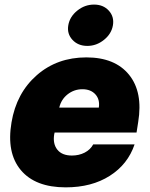

<svg xmlns="http://www.w3.org/2000/svg" viewBox="-20 -801 648 831"><path d="M264.2 9.9Q132.8 9.9 70.1 -64.8Q7.5 -139.6 29.8 -271.3Q51.1 -398.4 139.2 -475.5Q227.3 -552.6 353.7 -552.6Q477.6 -552.6 538.5 -477.5Q599.4 -402.3 578.1 -272.7L571 -227.3H216.3L214.5 -218.8Q208.1 -178.3 228.3 -153.1Q248.6 -127.8 291.2 -127.8Q321.7 -127.8 346.4 -140.4Q371.1 -153.1 383.5 -176.1H562.5Q533.4 -89.8 455.1 -40Q376.8 9.9 264.2 9.9ZM358 -602.3Q317.8 -602.3 293.5 -628.7Q269.2 -655.2 275.6 -691.8Q282 -729 314.5 -755.1Q346.9 -781.2 387.1 -781.2Q426.8 -781.2 450.8 -755.1Q474.8 -729 468.8 -691.8Q462.7 -654.8 430.2 -628.6Q397.7 -602.3 358 -602.3ZM236.5 -335.2H407.7Q413 -370.4 392.9 -392.6Q372.9 -414.8 336.6 -414.8Q300.8 -414.8 272.7 -392.8Q244.7 -370.7 236.5 -335.2Z"/></svg>

Font: Karasuma Gothic
Style: Italic
Weight: 900
Italic angle: -9.39999°
Designer: Rasmus Andersson / Ryoko Nishizuka
Foundry: Genbu
Version: Version 1.00